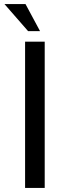

<svg xmlns="http://www.w3.org/2000/svg" viewBox="-20 -929 345 949"><path d="M104 -723H201V0H104ZM2 -909H106L178 -775H119Z"/></svg>

Font: Synthetic
Style: Regular
Weight: 400
Designer: Santiago Orozco
Foundry: Typemade
Version: Version 2.000; ttfautohint (v1.8.4.7-5d5b)